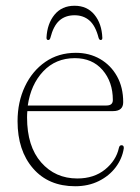

<svg xmlns="http://www.w3.org/2000/svg" viewBox="-20 -637 488 667"><path d="M408 -282Q408 -251 372.5 -251H75Q74 -240.5 74 -229Q74 -128.5 123 -72.8Q172 -17 248.5 -17Q306.5 -17 345 -48.2Q383.5 -79.5 393 -123Q395 -132.5 402 -132.5Q411 -132.5 410 -121.5Q404.5 -86 382 -56Q359.5 -26 323.2 -8Q287 10 241 10Q148.5 10 94.8 -52Q41 -114 41 -216Q41 -282.5 66.5 -336.5Q92 -390.5 137.5 -422Q183 -453.5 243.5 -453.5Q290.5 -453.5 327.8 -432Q365 -410.5 386.5 -372Q408 -333.5 408 -282ZM240 -435Q173.5 -435 130.2 -389.2Q87 -343.5 76.5 -270.5H350Q372 -270.5 372 -289.5Q372 -352.5 336.2 -393.8Q300.5 -435 240 -435ZM239 -584Q207 -584 186.2 -565.5Q165.5 -547 155 -505.5Q153 -498 147.5 -498Q141.5 -498 141.5 -506Q144 -555 169.5 -586Q195 -617 239 -617Q282.5 -617 308 -586Q333.5 -555 335.5 -506Q336 -498 329.5 -498Q325 -498 322.5 -505.5Q312 -547 291 -565.5Q270 -584 239 -584Z"/></svg>

Font: Fraunces 72pt Soft Thin
Style: Regular
Weight: 100
Version: Version 1.000;[b76b70a41]